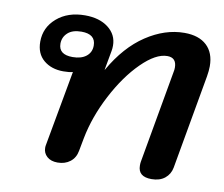

<svg xmlns="http://www.w3.org/2000/svg" viewBox="-69 -668 886 759"><g transform="rotate(10 374.0 -288.0)"><path d="M149 -41Q149 -48 150 -52L205 -355Q191 -351 167 -351Q119 -351 88 -377Q57 -403 57 -451Q57 -508 101 -546Q145 -584 214 -584Q272 -584 307.5 -556.5Q343 -529 343 -485Q343 -473 341 -463L327 -386H328Q384 -484 459.5 -534Q535 -584 613 -584Q671 -584 702.5 -554.5Q734 -525 734 -471Q734 -454 730 -430L663 -52Q658 -25 637.5 -8.5Q617 8 584 8Q530 8 530 -37Q530 -47 531 -52L598 -430Q598 -431 598.5 -433.5Q599 -436 599 -442Q599 -482 562 -482Q516 -482 459 -425.5Q402 -369 356 -281Q310 -193 293 -105L283 -52Q278 -24 257.5 -8Q237 8 207 8Q180 8 164.5 -6Q149 -20 149 -41ZM268 -472Q268 -518 211 -518Q175 -518 156 -500.5Q137 -483 137 -457Q137 -413 193 -413Q228 -413 248 -429Q268 -445 268 -472Z"/></g></svg>

Font: Kodchasan
Style: Bold Italic
Weight: 700
Italic angle: -10°
Version: Version 1.000; ttfautohint (v1.6)